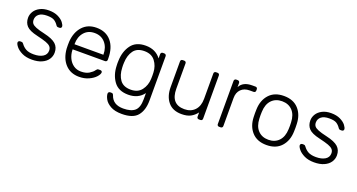

<svg xmlns="http://www.w3.org/2000/svg" viewBox="-45 -1149 3693 1988"><g transform="rotate(20 1801.0 -155.0)"><path d="M246 10Q181 10 136.5 -12Q92 -34 69.5 -62Q47 -90 47 -107Q47 -116 54 -121.5Q61 -127 69 -127H84Q91 -127 95.5 -124.5Q100 -122 106 -114Q128 -83 159.5 -65.5Q191 -48 246 -48Q308 -48 346 -71.5Q384 -95 384 -139Q384 -166 368.5 -183Q353 -200 318.5 -212.5Q284 -225 216 -241Q127 -261 94.5 -296Q62 -331 62 -385Q62 -422 82.5 -455Q103 -488 143.5 -509Q184 -530 241 -530Q301 -530 342.5 -509.5Q384 -489 404.5 -462Q425 -435 425 -418Q425 -409 418.5 -403.5Q412 -398 403 -398H388Q374 -398 366 -411Q346 -441 320.5 -456.5Q295 -472 241 -472Q183 -472 153 -448Q123 -424 123 -385Q123 -361 135 -345Q147 -329 180 -315.5Q213 -302 276 -288Q369 -267 407 -232Q445 -197 445 -139Q445 -98 422 -64Q399 -30 354 -10Q309 10 246 10Z M766 10Q671 10 613 -52.5Q555 -115 547 -220L546 -260L547 -300Q555 -404 612.5 -467Q670 -530 766 -530Q870 -530 928.5 -461Q987 -392 987 -272V-257Q987 -247 980.5 -241Q974 -235 964 -235H608V-225Q610 -178 629.5 -137.5Q649 -97 684 -72.5Q719 -48 766 -48Q821 -48 855.5 -69.5Q890 -91 905 -113Q914 -125 918.5 -128Q923 -131 935 -131H951Q960 -131 966 -126Q972 -121 972 -113Q972 -92 945.5 -62.5Q919 -33 872 -11.5Q825 10 766 10ZM926 -291V-295Q926 -372 882.5 -422Q839 -472 766 -472Q693 -472 650.5 -422Q608 -372 608 -295V-291Z M1313 220Q1235 220 1188 193Q1141 166 1122.5 131.5Q1104 97 1104 71Q1104 62 1110.5 56Q1117 50 1126 50H1140Q1149 50 1154.5 54.5Q1160 59 1164 71Q1195 162 1308 162Q1394 162 1435 126.5Q1476 91 1476 0V-69Q1418 10 1308 10Q1200 10 1148.5 -60.5Q1097 -131 1094 -232L1093 -260L1094 -288Q1097 -389 1148.5 -459.5Q1200 -530 1308 -530Q1417 -530 1476 -451V-497Q1476 -507 1482 -513.5Q1488 -520 1498 -520H1514Q1524 -520 1530.5 -513.5Q1537 -507 1537 -497V-10Q1537 97 1487 158.5Q1437 220 1313 220ZM1314 -48Q1393 -48 1433 -100.5Q1473 -153 1476 -224Q1477 -234 1477 -260Q1477 -286 1476 -296Q1473 -367 1433 -419.5Q1393 -472 1314 -472Q1233 -472 1195.5 -420.5Q1158 -369 1155 -288L1154 -260L1155 -232Q1158 -151 1195.5 -99.5Q1233 -48 1314 -48Z M1895 10Q1797 10 1746 -52Q1695 -114 1695 -214V-498Q1695 -508 1701 -514Q1707 -520 1717 -520H1734Q1744 -520 1750 -514Q1756 -508 1756 -498V-219Q1756 -48 1905 -48Q1977 -48 2019.5 -93.5Q2062 -139 2062 -219V-498Q2062 -508 2068 -514Q2074 -520 2084 -520H2101Q2111 -520 2117 -514Q2123 -508 2123 -498V-22Q2123 -12 2117 -6Q2111 0 2101 0H2084Q2074 0 2068 -6Q2062 -12 2062 -22V-69Q2032 -30 1993.5 -10Q1955 10 1895 10Z M2307 0Q2297 0 2291 -6Q2285 -12 2285 -22V-497Q2285 -507 2291 -513.5Q2297 -520 2307 -520H2323Q2333 -520 2339.5 -513.5Q2346 -507 2346 -497V-451Q2382 -520 2482 -520H2519Q2529 -520 2535 -514Q2541 -508 2541 -498V-484Q2541 -474 2535 -468Q2529 -462 2519 -462H2476Q2416 -462 2381 -427Q2346 -392 2346 -332V-22Q2346 -12 2339.5 -6Q2333 0 2323 0Z M2831 10Q2727 10 2669.5 -53.5Q2612 -117 2609 -218L2608 -260L2609 -302Q2612 -403 2669.5 -466.5Q2727 -530 2831 -530Q2935 -530 2992.5 -466.5Q3050 -403 3053 -302Q3054 -292 3054 -260Q3054 -228 3053 -218Q3050 -117 2992.5 -53.5Q2935 10 2831 10ZM2831 -48Q2902 -48 2945.5 -93.5Q2989 -139 2992 -223Q2993 -233 2993 -260Q2993 -287 2992 -297Q2989 -381 2945.5 -426.5Q2902 -472 2831 -472Q2760 -472 2716.5 -426.5Q2673 -381 2670 -297L2669 -260L2670 -223Q2673 -139 2716.5 -93.5Q2760 -48 2831 -48Z M3356 10Q3291 10 3246.5 -12Q3202 -34 3179.5 -62Q3157 -90 3157 -107Q3157 -116 3164 -121.5Q3171 -127 3179 -127H3194Q3201 -127 3205.5 -124.5Q3210 -122 3216 -114Q3238 -83 3269.5 -65.5Q3301 -48 3356 -48Q3418 -48 3456 -71.5Q3494 -95 3494 -139Q3494 -166 3478.5 -183Q3463 -200 3428.5 -212.5Q3394 -225 3326 -241Q3237 -261 3204.5 -296Q3172 -331 3172 -385Q3172 -422 3192.5 -455Q3213 -488 3253.5 -509Q3294 -530 3351 -530Q3411 -530 3452.5 -509.5Q3494 -489 3514.5 -462Q3535 -435 3535 -418Q3535 -409 3528.5 -403.5Q3522 -398 3513 -398H3498Q3484 -398 3476 -411Q3456 -441 3430.5 -456.5Q3405 -472 3351 -472Q3293 -472 3263 -448Q3233 -424 3233 -385Q3233 -361 3245 -345Q3257 -329 3290 -315.5Q3323 -302 3386 -288Q3479 -267 3517 -232Q3555 -197 3555 -139Q3555 -98 3532 -64Q3509 -30 3464 -10Q3419 10 3356 10Z"/></g></svg>

Font: Rubik AZ
Style: Regular
Weight: 300
Designer: Hubert and Fischer
Foundry: Hubert & Fischer
Version: Version 2.000